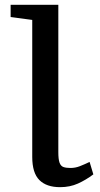

<svg xmlns="http://www.w3.org/2000/svg" viewBox="-20 -763 416 795"><path d="M229 12Q172.5 12 143 -17.5Q113.5 -47 113.5 -113V-680.5L24 -692.5V-743H221.5V-133Q221.5 -103.5 226.5 -89.5Q231.5 -75.5 242.5 -71.5Q253.5 -67.5 271.5 -67.5Q292 -67.5 310.5 -74.8Q329 -82 351 -92.5L366.5 -41Q336 -18 302.8 -3Q269.5 12 229 12Z"/></svg>

Font: Merriweather Light 18pt
Style: Regular
Weight: 400
Version: Version 2.100